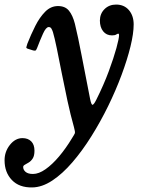

<svg xmlns="http://www.w3.org/2000/svg" viewBox="-133 -560 630 841"><path d="M357.5 -405Q333 -405 318.8 -423Q304.5 -441 304.5 -470.5Q305 -500.5 325 -520.2Q345 -540 375.5 -540Q411 -540 431.8 -515.5Q452.5 -491 452.5 -453Q452.5 -413.5 438.5 -356.2Q424.5 -299 399.5 -231.8Q374.5 -164.5 340.8 -95.5Q307 -26.5 267.2 37Q227.5 100.5 184 151Q140.5 201.5 95.8 231Q51 260.5 8 261Q-49 262 -81 228.5Q-113 195 -113 142Q-113 104 -89.5 74.5Q-66 45 -34.5 45Q-10.5 45 3.8 59.2Q18 73.5 18 100Q18 122 10.5 133.8Q3 145.5 -6.8 151.5Q-16.5 157.5 -24 161.5Q-31.5 165.5 -31.5 171.5Q-31.5 184 -20.8 193Q-10 202 11.5 202Q37 202 66.5 181.2Q96 160.5 125.8 125.2Q155.5 90 182 46Q192.5 29.5 194.8 24Q197 18.5 191 -3Q176 -56 162.5 -118.5Q149 -181 137.2 -241Q125.5 -301 115.8 -348.2Q106 -395.5 99 -419Q96.5 -427 92.5 -434.2Q88.5 -441.5 80.5 -441.5Q68.5 -441.5 55.5 -412.8Q42.5 -384 30 -351Q26.5 -342 23.8 -339.5Q21 -337 12.5 -339L-6.5 -345Q-18.5 -348 -17.8 -352.8Q-17 -357.5 -13 -369Q2.5 -408.5 21.5 -446.2Q40.5 -484 65 -508.8Q89.5 -533.5 121 -533.5Q152.5 -533.5 169 -513.2Q185.5 -493 195 -456Q208.5 -401 225.2 -313.8Q242 -226.5 261.5 -127.5Q267 -99.5 272.8 -101Q278.5 -102.5 289 -123.5Q321.5 -188.5 343.5 -248Q365.5 -307.5 377 -349.8Q388.5 -392 388.5 -406.5Q388.5 -412.5 385 -412.5Q381.5 -412.5 376 -408.8Q370.5 -405 357.5 -405Z"/></svg>

Font: Besley* Narrow Medium
Style: Italic
Weight: 500
Width: 4
Italic angle: -13°
Designer: Owen Earl
Foundry: indestructible type*
Version: Version 3.000; ttfautohint (v1.8.3)